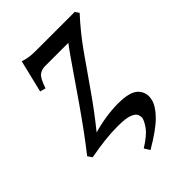

<svg xmlns="http://www.w3.org/2000/svg" viewBox="-192 -533 768 768"><g transform="rotate(-45 191.5 -149.5)"><path d="M380.4 -430.2Q328.6 -374 283.9 -311Q239.3 -248 192.9 -180.9Q146.5 -113.8 90.3 -43.9Q122.6 -53.7 160.9 -59.6Q199.2 -65.4 231.4 -65.4Q301.8 -65.4 324.2 -40Q346.7 -14.6 338.4 19.5Q332 48.3 298.6 82.3Q265.1 116.2 192.9 158.2L178.2 134.8Q225.6 104.5 241.2 82.3Q256.8 60.1 260.3 45.9Q261.7 37.1 257.8 25.9Q253.9 14.6 233.9 6.3Q213.9 -2 168 -2Q129.4 -2 93.8 2.2Q58.1 6.3 8.8 15.1L-3.9 -3.4Q24.9 -39.6 57.4 -84Q89.8 -128.4 121.8 -174.3Q153.8 -220.2 182.1 -261.7Q210.4 -303.2 231.9 -333.7Q253.4 -364.3 263.7 -377.4H130.9Q113.8 -377.4 99.4 -367.4Q85 -357.4 70.3 -313L46.4 -319.8L79.6 -457Q97.2 -451.2 112.8 -449Q128.4 -446.8 150.9 -446.8H369.1Z"/></g></svg>

Font: Gentium Book Plus
Style: Italic
Weight: 400
Italic angle: -8°
Designer: Victor Gaultney, Annie Olsen, Iska Routamaa, Becca Hirsbrunner
Foundry: SIL International
Version: Version 6.101